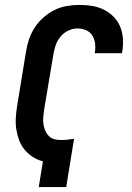

<svg xmlns="http://www.w3.org/2000/svg" viewBox="-20 -763 540 783"><path d="M138 0 155 -105Q132 -111 113 -123.5Q94 -136 80 -153Q66 -170 58 -191.5Q50 -213 46.5 -236Q43 -259 44.5 -283Q46 -307 50 -332L86 -552Q90 -578 98.5 -603Q107 -628 121.5 -650.5Q136 -673 157 -691.5Q178 -710 202 -722Q226 -734 252.5 -738.5Q279 -743 304 -743Q330 -743 355 -739Q380 -735 402.5 -724Q425 -713 442.5 -695.5Q460 -678 469.5 -655.5Q479 -633 481 -607.5Q483 -582 479 -555L477 -546H366L367 -551Q370 -569 367.5 -587Q365 -605 356 -619Q347 -633 330.5 -640Q314 -647 296 -647Q276 -647 257 -637.5Q238 -628 225 -611.5Q212 -595 206 -575.5Q200 -556 197 -537L160 -316Q158 -301 156.5 -286.5Q155 -272 157 -258Q159 -244 164 -231.5Q169 -219 178.5 -209Q188 -199 201 -195.5Q214 -192 229 -192Q242 -192 255.5 -193.5Q269 -195 282 -197L250 0Z"/></svg>

Font: Iosevka Custom
Style: Bold Italic
Weight: 700
Italic angle: -9°
Designer: Belleve Invis
Foundry: Belleve Invis
Version: Version 30.3.1; ttfautohint (v1.8.3)